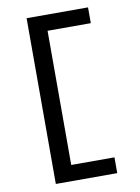

<svg xmlns="http://www.w3.org/2000/svg" viewBox="-102 -891 805 1102"><g transform="rotate(-10 300.0 -340.0)"><path d="M132 143V-823H490V-731H238V51H490V143Z"/></g></svg>

Font: Iosevka Slab Semibold Extended
Style: Regular
Weight: 600
Width: 7
Monospace: yes
Designer: Belleve Invis
Foundry: Belleve Invis
Version: Version 11.1.0; ttfautohint (v1.8.3)